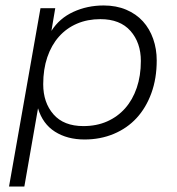

<svg xmlns="http://www.w3.org/2000/svg" viewBox="-20 -500 648 702"><path d="M289 10Q226 10 181 -18.5Q136 -47 119 -104L69 182H13L128 -470H182L168 -387Q197 -433 248 -456.5Q299 -480 359 -480Q405 -480 441.5 -464.5Q478 -449 502.5 -422Q527 -395 540 -358Q553 -321 553 -279Q553 -213 533.5 -159.5Q514 -106 479.5 -68.5Q445 -31 396 -10.5Q347 10 289 10ZM285 -39Q333 -39 371.5 -56Q410 -73 437.5 -104Q465 -135 480 -179Q495 -223 495 -277Q495 -344 457 -387Q419 -430 347 -430Q300 -430 261.5 -413.5Q223 -397 195.5 -366Q168 -335 153 -291Q138 -247 138 -192Q138 -125 175.5 -82Q213 -39 285 -39Z"/></svg>

Font: Celebes Light
Style: Italic
Weight: 300
Italic angle: -10°
Designer: Anugrah Pasau
Foundry: Lafontype
Version: Version 1.000; ttfautohint (v1.8.4)